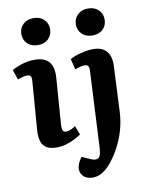

<svg xmlns="http://www.w3.org/2000/svg" viewBox="-105 -848 881 1151"><g transform="rotate(-10 335.5 -272.5)"><path d="M108 -403Q110 -423 104.5 -432.5Q99 -442 85 -442Q72 -442 58 -438.5Q44 -435 25 -428L4 -489Q24 -501 62.5 -514Q101 -527 145 -527Q181 -527 206.5 -514Q232 -501 244 -473Q256 -445 253 -400L232 -114Q231 -93 235.5 -81.5Q240 -70 256 -70Q269 -70 283.5 -76.5Q298 -83 313 -93L334 -39Q321 -29 297 -16.5Q273 -4 244 5Q215 14 187 14Q146 14 123 0.5Q100 -13 91.5 -39.5Q83 -66 85 -104ZM92 -692Q92 -727 116 -750.5Q140 -774 180 -774Q206 -774 225.5 -763.5Q245 -753 256 -734.5Q267 -716 267 -692Q267 -656 243 -633Q219 -610 180 -610Q140 -610 116 -633Q92 -656 92 -692ZM592 -129Q589 -71 573 -17Q557 37 531 84.5Q505 132 474 169Q461 184 444.5 198Q428 212 408 220.5Q388 229 365 229Q331 229 311 211Q291 193 291 167Q291 149 299 130Q307 111 320 95L371 118Q389 126 402 125.5Q415 125 423 115Q431 105 433 86Q436 69 436.5 53.5Q437 38 438 20.5Q439 3 440 -20L459 -401Q461 -423 454.5 -432.5Q448 -442 434 -442Q422 -442 407.5 -438.5Q393 -435 374 -428L358 -493Q371 -501 393.5 -509Q416 -517 444 -523Q472 -529 501 -529Q537 -529 561 -514.5Q585 -500 596 -473Q607 -446 605 -407ZM424 -692Q424 -727 448 -750.5Q472 -774 512 -774Q538 -774 557.5 -763.5Q577 -753 588 -734.5Q599 -716 599 -692Q599 -656 575.5 -633Q552 -610 512 -610Q472 -610 448 -633Q424 -656 424 -692Z"/></g></svg>

Font: Literata 18pt
Style: Bold Italic
Weight: 700
Italic angle: -2°
Designer: Latin by Veronika Burian and Jose Scaglione. Greek by Irene Vlachou. Cyrillic by Vera Evstafieva
Foundry: TypeTogether
Version: Version 3.103;gftools[0.9.29]